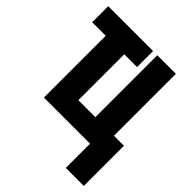

<svg xmlns="http://www.w3.org/2000/svg" viewBox="-250 -868 1245 1245"><g transform="rotate(45 372.0 -246.0)"><path d="M564 222.2V0H141.1V-566.9H17.1V-713.9H428.2V-566.9H311V-146H466.8V-713.9H637.2V-146H729V222.2Z"/></g></svg>

Font: Open Sans Condensed ExtraBold
Style: Regular
Weight: 800
Width: 3
Designer: Monotype Design Team
Foundry: Monotype Imaging Inc.
Version: Version 3.000; ttfautohint (v1.8.4)